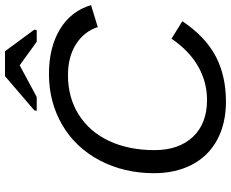

<svg xmlns="http://www.w3.org/2000/svg" viewBox="-98 -816 924 768"><g transform="rotate(-90 364.0 -432.0)"><path d="M663.1 -164.6Q601.6 -72.8 523.4 -31.5Q445.3 9.8 341.8 9.8Q253.4 9.8 188.2 -25.6Q123 -61 89.1 -126.5Q55.2 -191.9 55.2 -277.8Q55.2 -397.9 106.4 -495.1Q157.7 -592.3 248.8 -645.3Q339.8 -698.2 452.1 -698.2Q558.1 -698.2 631.1 -654.1Q704.1 -609.9 727.5 -529.8L639.6 -502.9Q622.1 -557.6 571.5 -589.8Q521 -622.1 447.3 -622.1Q357.4 -622.1 289.1 -578.9Q220.7 -535.6 184.1 -457.3Q147.5 -378.9 147.5 -276.4Q147.5 -178.7 200.7 -122.3Q253.9 -65.9 348.1 -65.9Q420.4 -65.9 482.9 -101.8Q545.4 -137.7 593.3 -208ZM629.4 -756.8 627.4 -747.1H581.1L487.3 -814.9H486.3L359.9 -747.1H304.7L306.6 -756.8L443.4 -874H543Z"/></g></svg>

Font: Liberation Sans
Style: Italic
Weight: 400
Italic angle: -12°
Designer: Steve Matteson
Foundry: Ascender Corporation
Version: Version 2.1.5